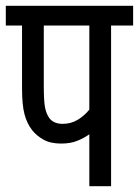

<svg xmlns="http://www.w3.org/2000/svg" viewBox="-20 -642 479 662"><path d="M363 0V-554H439V-622H0V-554H56V-337Q56 -280 64.5 -248Q73 -216 91 -193Q106 -174 130 -160.5Q154 -147 191 -147Q223 -147 246.5 -156.5Q270 -166 288 -179V0ZM196 -215Q165 -215 150 -235Q140 -249 135.5 -270.5Q131 -292 131 -344V-554H288V-264Q271 -243 248 -229Q225 -215 196 -215Z"/></svg>

Font: Noto Sans Devanagari Extra Condensed
Style: Regular
Weight: 400
Width: 2
Designer: Monotype Design Team
Foundry: Monotype Imaging Inc.
Version: 1.000